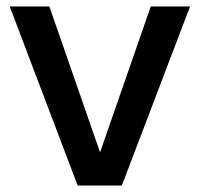

<svg xmlns="http://www.w3.org/2000/svg" viewBox="-20 -571 616 591"><path d="M288 -102 444 -551H565L355 0H219L10 -551H132Z"/></svg>

Font: Poppins-Tabular Medium
Style: Regular
Weight: 500
Designer: Ninad Kale (Devanagari), Jonny Pinhorn (Latin)
Foundry: Indian Type Foundry
Version: Version 4.004